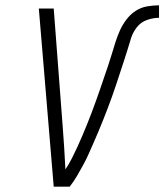

<svg xmlns="http://www.w3.org/2000/svg" viewBox="-20 -702 618 722"><path d="M182 0 126 -670H182L216 -223Q219 -184 221.5 -144.5Q224 -105 226 -65Q240 -86 250.5 -107Q261 -128 271 -149.5Q281 -171 290 -192.5Q299 -214 308 -236Q317 -258 325 -279.5Q333 -301 341 -323Q349 -345 356.5 -367Q364 -389 371.5 -411Q379 -433 386.5 -455Q394 -477 400.5 -499Q407 -521 414 -543Q421 -565 430.5 -586.5Q440 -608 455 -628Q470 -648 490 -661Q510 -674 533 -678Q556 -682 578 -682V-635Q556 -635 533 -627Q510 -619 495 -600Q480 -581 473 -559Q466 -537 459.5 -515Q453 -493 445.5 -471Q438 -449 431 -427Q424 -405 416.5 -383Q409 -361 401.5 -339.5Q394 -318 385.5 -296Q377 -274 368.5 -252.5Q360 -231 351 -209.5Q342 -188 332.5 -166.5Q323 -145 313.5 -123.5Q304 -102 292.5 -81Q281 -60 269 -39.5Q257 -19 242 0Z"/></svg>

Font: Lode Dark
Style: Italic
Weight: 400
Italic angle: -11°
Monospace: yes
Designer: Belleve Invis
Foundry: Belleve Invis
Version: Version 29.2.0; ttfautohint (v1.8.3)